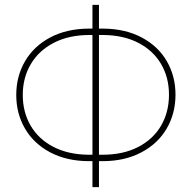

<svg xmlns="http://www.w3.org/2000/svg" viewBox="-20 -770 789 790"><path d="M387.2 -106.9V0H360.4V-106.9H344.7Q253.9 -107.4 186.3 -143.3Q118.7 -179.2 82.8 -241Q46.9 -302.7 46.9 -379.4Q46.9 -456.5 83.3 -518.6Q119.6 -580.6 187.7 -616.5Q255.9 -652.3 348.1 -652.3H360.4V-750H387.2V-652.3H405.8Q496.6 -651.4 563.7 -615.5Q630.9 -579.6 666.5 -518.1Q702.1 -456.5 702.1 -380.4Q702.1 -303.7 666.3 -241.7Q630.4 -179.7 562.7 -143.6Q495.1 -107.4 404.3 -106.9ZM360.4 -133.3V-626H348.1Q263.7 -626 201.7 -594Q139.6 -562 106.7 -506.1Q73.7 -450.2 73.7 -379.4Q73.7 -308.6 106 -253.2Q138.2 -197.8 199.2 -166Q260.3 -134.3 343.3 -133.3ZM387.2 -626V-133.3H401.9Q486.3 -133.3 548.1 -165Q609.9 -196.8 642.6 -252.7Q675.3 -308.6 675.3 -380.4Q675.3 -450.7 643.1 -506.1Q610.8 -561.5 550 -593.3Q489.3 -625 406.7 -626Z"/></svg>

Font: Mardoto Thin
Style: Regular
Weight: 250
Designer: Christian Robertson, Vahan Hovhannisyan
Foundry: Google
Version: Version 1.000